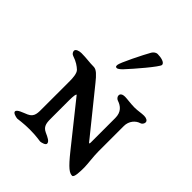

<svg xmlns="http://www.w3.org/2000/svg" viewBox="-206 -829 952 952"><g transform="rotate(45 269.5 -353.5)"><path d="M275 -546C306 -579 393 -680 393 -694C393 -710 364 -717 339 -717C329 -717 318 -709 312 -699C293 -666 236 -552 236 -537C236 -528 236 -524 245 -524C253 -524 267 -537 275 -546ZM415 -344V-174C415.3 -152 406 -171 398 -180L222 -398C197.5 -428.3 179 -448 160 -448C126 -448 108 -453 69 -453C54 -453 34 -447 34 -435C34 -426 40.5 -417.1 50 -414C80.4 -404.1 98.5 -390.5 111 -379C124.2 -366.8 126 -335 126 -315V-129C126 -92 129 -64 95 -49C73 -39 40 -30 40 -15C40 -5 62 1 73 2C80 2 109 -4 156 -4C204 -4 227 2 234 2C245 1 266 -5 266 -15C266 -30 245 -39 223 -49C189 -64 191 -92 191 -129V-245C191 -272 193.8 -295 199 -289L374 -70C427.1 -3.6 447 10 466 10C479 10 480 -32.4 480 -62C480 -84 473 -134 473 -167V-346C473 -381 496 -406.7 522 -414C529.7 -416.2 537 -426 537 -435C537 -447 523 -453 508 -453C489 -453 470 -448 445 -448C419 -448 390 -453 374 -453C359 -453 347 -447 347 -435C347 -426 354.5 -416.8 363 -414C391.5 -404.5 415 -386 415 -344Z"/></g></svg>

Font: EB Garamond SC 08
Style: Regular
Weight: 400
Version: Version 0.016